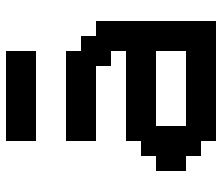

<svg xmlns="http://www.w3.org/2000/svg" viewBox="-70 -670 740 640"><g transform="rotate(-90 300.0 -350.0)"><path d="M50 -100H100V-50H150V0H550V-400H500V-450H450V-500H150V-400H400V-350H450V-300H150V-250H100V-200H50ZM200 -100V-200H450V-100ZM150 -600H450V-700H150Z"/></g></svg>

Font: Matrix Sans Video
Style: Regular
Weight: 400
Designer: Brad Neil
Version: Version 1.100